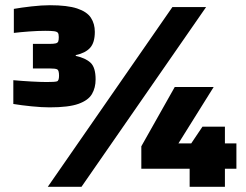

<svg xmlns="http://www.w3.org/2000/svg" viewBox="-20 -715 941 735"><path d="M170 -304Q140 -304 100.5 -308Q61 -312 31 -317V-408Q64 -405 100 -403Q136 -401 159 -401Q190 -401 198 -403.5Q206 -406 206 -425Q206 -446 199 -449.5Q192 -453 169 -453H106V-547H169Q186 -547 193.5 -549Q201 -551 203 -556.5Q205 -562 205 -573Q205 -585 201.5 -589.5Q198 -594 187 -595.5Q176 -597 153 -597Q125 -597 91.5 -594.5Q58 -592 33 -589V-681Q61 -686 100.5 -690.5Q140 -695 171 -695Q238 -695 275.5 -682.5Q313 -670 328 -647Q343 -624 343 -593Q343 -552 325 -532Q307 -512 270 -504V-501Q307 -493 326.5 -475Q346 -457 346 -411Q346 -379 332 -355Q318 -331 280.5 -317.5Q243 -304 170 -304ZM163 0 640 -688H769L292 0ZM706 0V-69H521V-155L649 -382H798L663 -166H712L755 -230H841V-166H885V-69H841V0Z"/></svg>

Font: Saira SemiExpanded Black
Style: Regular
Weight: 900
Width: 6
Designer: Hector Gatti with collaboration of the Omnibus-Type team
Foundry: Omnibus-Type
Version: Version 1.101